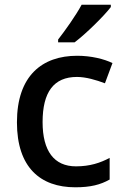

<svg xmlns="http://www.w3.org/2000/svg" viewBox="-20 -786 530 816"><path d="M451 -756V-766H327C303 -721 256 -655 227 -618V-606H297C345 -642 423 -719 451 -756ZM300 10C365 10 407 -1 446 -23V-115C407 -94 362 -79 303 -79C210 -79 161 -144 161 -267C161 -394 208 -459 307 -459C345 -459 389 -446 426 -432L458 -518C423 -535 368 -549 308 -549C160 -549 52 -465 52 -266C52 -75 151 10 300 10Z"/></svg>

Font: Noto Sans Gunjala Gondi Medium
Style: Regular
Weight: 500
Designer: Ek Type
Foundry: Ek Type
Version: Version 1.004